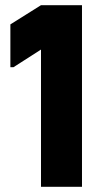

<svg xmlns="http://www.w3.org/2000/svg" viewBox="-20 -720 381 740"><path d="M138 0V-529L32 -461H20V-626L138 -700H296V0Z"/></svg>

Font: Phudu Light
Style: Bold
Weight: 700
Version: Version 1.005;gftools[0.9.23]